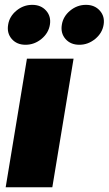

<svg xmlns="http://www.w3.org/2000/svg" viewBox="-20 -788 457 808"><path d="M3.9 0 93.3 -541H289.6L200.2 0ZM314 -599.6Q276.9 -599.6 255.6 -624Q234.4 -648.4 240.2 -683.6Q245.6 -718.8 275.1 -743.2Q304.7 -767.6 341.8 -767.6Q378.4 -767.6 400.1 -743.2Q421.9 -718.8 416 -683.6Q410.2 -648.4 380.4 -624Q350.6 -599.6 314 -599.6ZM87.4 -599.6Q50.8 -599.6 29.5 -624Q8.3 -648.4 14.2 -683.6Q19.5 -718.8 49.1 -743.2Q78.6 -767.6 115.7 -767.6Q152.3 -767.6 174.1 -743.2Q195.8 -718.8 189.9 -683.6Q184.1 -648.4 154.3 -624Q124.5 -599.6 87.4 -599.6Z"/></svg>

Font: Inter 17pt Black
Style: Italic
Weight: 900
Italic angle: -9.3988°
Version: Version 4.001;git-66647c0bb